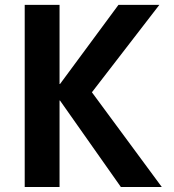

<svg xmlns="http://www.w3.org/2000/svg" viewBox="-20 -750 697 770"><path d="M218.8 -730.5V-413.1H220.7L455.1 -730.5H619.1L348.6 -379.9L628.9 0H464.8L220.7 -346.7H218.8V0H79.1V-730.5Z"/></svg>

Font: Mgen+ 1c bold
Style: Bold
Weight: 700
Designer: [Source Han Sans]
Ryoko NISHIZUKA  (kana & ideographs); Paul D. Hunt (Latin, Greek & Cyrillic); Wenlong ZHANG  (bopomofo
Version: Version 1.059.20150602